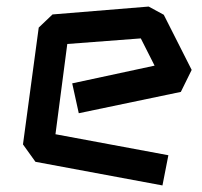

<svg xmlns="http://www.w3.org/2000/svg" viewBox="-20 -553 614 585"><path d="M88 -60 50 -113 98 -469 140 -509 433 -533 479 -508 564 -340 531 -273 220 -208 200 -299 451 -353 409 -436 185 -419 149 -144 493 -80 475 12Z"/></svg>

Font: ZCOOL KuaiLe
Style: Regular
Weight: 400
Designer: Lui Bingke
Foundry: ZCOOL
Version: Version 2.000